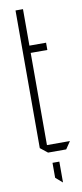

<svg xmlns="http://www.w3.org/2000/svg" viewBox="-93 -706 377 886"><g transform="rotate(-10 95.5 -262.5)"><path d="M83 0 49 -27V-672H84V-501H162V-467H84V-35H191V-34L168 0ZM126 147 95 120V50H127V147Z"/></g></svg>

Font: Foldit Thin ExtraLight
Style: Regular
Weight: 250
Version: Version 1.003